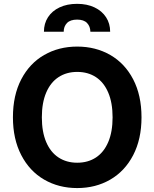

<svg xmlns="http://www.w3.org/2000/svg" viewBox="-20 -956 793 986"><path d="M376.5 9.8Q281.9 9.8 206.9 -33.6Q132 -76.9 89.2 -159.4Q46.4 -241.9 46.4 -353.5Q46.4 -466.6 89.2 -548.7Q132 -630.7 206.9 -673.7Q281.9 -716.8 376.5 -716.8Q471.2 -716.8 546.2 -673.7Q621.1 -630.7 663.9 -548.7Q706.7 -466.6 706.7 -353.5Q706.7 -241.4 663.9 -159.1Q621.1 -76.9 546.2 -33.6Q471.2 9.8 376.5 9.8ZM376.5 -586.7Q321.5 -586.7 280.5 -559.8Q239.5 -532.9 217.2 -480.4Q194.9 -428 194.9 -353.5Q194.9 -279 217.2 -226.6Q239.5 -174.2 280.5 -147.3Q321.5 -120.4 376.5 -120.4Q432 -120.4 472.8 -147.3Q513.6 -174.2 535.9 -226.6Q558.2 -279 558.2 -353.5Q558.2 -428 535.9 -480.4Q513.6 -532.9 472.8 -559.8Q432 -586.7 376.5 -586.7ZM376 -936.3Q427.1 -936.3 465.4 -918Q503.7 -899.8 524.7 -867.4Q545.7 -835.1 545.7 -793.1H444.2Q443.6 -820.5 427 -837.9Q410.3 -855.3 376 -855.3Q340.8 -855.3 324 -837.7Q307.1 -820.1 307.1 -793.1H205.6Q205.6 -835.1 226.4 -867.4Q247.3 -899.8 285.8 -918Q324.3 -936.3 376 -936.3Z"/></svg>

Font: WEMIX Pretendard Variable
Style: Regular
Weight: 400
Designer: Base glyphs from Inter by Rasmus Andersson; Hangeul glyphs from Noto Sans CJK(Source Han Sans) by Jang Soo-young and Kan
Foundry: Kil Hyung-jin
Version: Version 1.000;Glyphs 3.2 (3208)